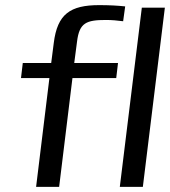

<svg xmlns="http://www.w3.org/2000/svg" viewBox="-20 -730 664 750"><path d="M538 0 624 -700H534L448 0ZM394 -652C416 -652 439 -650 461 -647L469 -705C441 -708 408 -710 368 -710C254 -710 204 -675 190 -562L180 -484H69L62 -425H173L121 0H211L263 -425H434L441 -484H270L281 -568C290 -641 317 -652 394 -652Z"/></svg>

Font: Gamestation Text
Style: Italic
Weight: 400
Designer: Jonas Hecksher
Foundry: Jonas Hecksher, Playtypeª, e-types AS
Version: Version 1.003